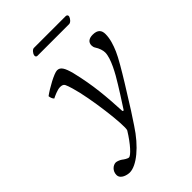

<svg xmlns="http://www.w3.org/2000/svg" viewBox="-248 -712 1044 1044"><g transform="rotate(-45 274.5 -190.0)"><path d="M353 0C372 -32 494 -219 522 -285C537 -320 549 -356 549 -392C549 -420 536 -439 497 -439C468 -439 451 -426 451 -402C451 -396 453 -386 456 -382C471 -359 477 -338 477 -322C477 -278 436 -203 402 -149C402 -149 350 -65 325 -28L318 -31C312 -147 305 -241 275 -365C261 -418 248 -439 223 -439C200 -439 126 -398 91 -372C92 -361 96 -349 104 -341C116 -347 149 -363 170 -363C183 -363 193 -360 198 -351C202 -343 208 -327 213 -309C244 -207 274 36 262 62C221 129 179 173 165 173C155 173 136 160 130 155C123 149 103 141 95 141C74 141 49 161 49 192C49 225 93 234 110 234C163 234 243 169 307 70ZM447 -570C460 -570 474 -588 477 -600C478 -606 475 -614 465 -614H220C209 -614 195 -597 193 -585C191 -578 194 -570 203 -570Z"/></g></svg>

Font: Libertinus Serif
Style: Italic
Weight: 400
Italic angle: -12°
Designer: Philipp H. Poll, Khaled Hosny
Foundry: Caleb Maclennan
Version: Version 7.050;RELEASE